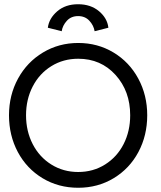

<svg xmlns="http://www.w3.org/2000/svg" viewBox="-20 -875 760 907"><path d="M206 -744Q211.5 -788 250.2 -821.5Q289 -855 349 -855Q408.5 -855 447.8 -822Q487 -789 492 -744L427 -727.5Q422.5 -755 402.2 -777Q382 -799 349 -799Q316 -799 295.8 -776.8Q275.5 -754.5 271.5 -727.5ZM22.5 -330.5Q22.5 -425.5 65.2 -503.8Q108 -582 183 -627Q258 -672 349.5 -672Q441.5 -672 516.2 -627Q591 -582 633.2 -503.8Q675.5 -425.5 675.5 -330.5Q675.5 -235 633.8 -156.8Q592 -78.5 517 -33.2Q442 12 349.5 12Q256 12 181 -33.2Q106 -78.5 64.2 -156.8Q22.5 -235 22.5 -330.5ZM595 -330.5Q595 -444.5 525.8 -521Q456.5 -597.5 349.5 -597.5Q279 -597.5 222.5 -562.5Q166 -527.5 134.5 -466.5Q103 -405.5 103 -330.5Q103 -255.5 134.5 -194.2Q166 -133 222.5 -97.8Q279 -62.5 349.5 -62.5Q420 -62.5 476.5 -98Q533 -133.5 564 -194.5Q595 -255.5 595 -330.5Z"/></svg>

Font: League Spartan
Style: Regular
Weight: 350
Foundry: The League of Moveable Type
Version: Version 2.002